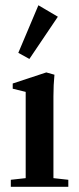

<svg xmlns="http://www.w3.org/2000/svg" viewBox="-20 -717 305 737"><path d="M92.8 -490.7 50.3 -514.2 127.4 -696.8 202.1 -652.8ZM21.5 0V-26.9L78.6 -33.2V-364.3L28.8 -376.5V-396.5L157.7 -439L189 -430.2Q185.1 -391.1 185.1 -347.7V-33.2L242.2 -26.9V0Z"/></svg>

Font: Elstob 14pt SemiBold
Style: Regular
Weight: 600
Designer: Peter S. Baker
Version: Version 1.015